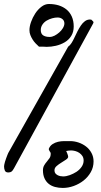

<svg xmlns="http://www.w3.org/2000/svg" viewBox="-21 -924 497 945"><path d="M-1 -104.5Q-1 -105.5 -0.5 -109.4Q0 -113.3 0 -113.3Q1 -119.1 3.4 -127.4Q5.9 -135.7 9.3 -145Q12.7 -154.3 15.6 -161.6Q18.6 -168.9 19.5 -170.9L314.5 -694.3Q323.2 -700.2 331.1 -712.4Q338.9 -724.6 345.7 -739.7Q352.5 -754.9 360.4 -770Q368.2 -785.2 377 -798.3Q385.7 -811.5 397 -819.8Q408.2 -828.1 422.9 -828.1Q423.8 -828.1 424.3 -827.6Q424.8 -827.1 426.8 -827.1H428.7L437.5 -818.4Q437.5 -817.4 438.5 -816.4Q438.5 -815.4 439 -814.9Q439.5 -814.5 439.5 -813.5L438.5 -812.5Q438.5 -812.5 438.5 -810.5Q437.5 -810.5 437.5 -808.6L47.9 -95.7Q41 -83 35.2 -79.1Q29.3 -75.2 19.5 -75.2Q6.8 -75.2 2.9 -84.5Q-1 -93.8 -1 -104.5ZM190.4 -85.9Q190.4 -99.6 196.3 -109.9Q202.1 -120.1 209.5 -128.4Q216.8 -136.7 222.7 -145.5Q228.5 -154.3 228.5 -166V-170.9Q228.5 -171.9 226.6 -174.8L222.7 -180.7Q220.7 -184.6 219.7 -187.5Q218.8 -190.4 218.8 -190.4Q224.6 -206.1 237.3 -214.4Q250 -222.7 264.6 -226.1Q279.3 -229.5 295.4 -229.5Q311.5 -229.5 324.2 -229.5Q344.7 -229.5 365.2 -222.7Q385.7 -215.8 402.3 -203.1Q418.9 -190.4 429.2 -171.4Q439.5 -152.3 439.5 -129.9Q439.5 -100.6 425.8 -76.7Q412.1 -52.7 390.6 -35.6Q369.1 -18.6 342.3 -8.8Q315.4 1 288.1 1Q267.6 1 249.5 -3.9Q231.4 -8.8 218.3 -19.5Q205.1 -30.3 197.8 -46.9Q190.4 -63.5 190.4 -85.9ZM124 -775.4Q124 -793.9 131.8 -815.9Q139.6 -837.9 152.3 -857.4Q165 -877 182.6 -890.6Q200.2 -904.3 219.7 -904.3Q246.1 -904.3 268.1 -897.5Q290 -890.6 306.6 -877Q323.2 -863.3 332.5 -842.3Q341.8 -821.3 341.8 -793.9Q341.8 -766.6 329.6 -747.1Q317.4 -727.5 297.4 -715.8Q277.3 -704.1 253.9 -698.7Q230.5 -693.4 209 -693.4Q207 -693.4 201.7 -693.8Q196.3 -694.3 190.4 -694.3Q184.6 -694.3 179.2 -694.3Q173.8 -694.3 170.9 -694.3Q163.1 -701.2 154.3 -710.4Q145.5 -719.7 139.2 -730Q132.8 -740.2 128.4 -751.5Q124 -762.7 124 -775.4ZM247.1 -85.9Q247.1 -76.2 251.5 -70.8Q255.9 -65.4 262.2 -62Q268.6 -58.6 275.9 -57.1Q283.2 -55.7 290 -55.7Q304.7 -55.7 322.3 -62Q339.8 -68.4 355 -78.1Q370.1 -87.9 380.4 -102.5Q390.6 -117.2 390.6 -133.8Q390.6 -146.5 384.8 -155.8Q378.9 -165 369.6 -171.4Q360.4 -177.7 349.1 -180.7Q337.9 -183.6 328.1 -183.6Q327.1 -183.6 323.2 -183.1Q319.3 -182.6 315.9 -182.6Q312.5 -182.6 309.6 -181.6Q306.6 -180.7 304.7 -180.7Q305.7 -179.7 307.1 -175.8Q308.6 -171.9 310.5 -167.5Q312.5 -163.1 313.5 -158.7Q314.5 -154.3 314.5 -152.3Q314.5 -145.5 303.7 -138.2Q293 -130.9 280.8 -123.5Q268.6 -116.2 257.8 -106.9Q247.1 -97.7 247.1 -85.9ZM179.7 -776.4Q179.7 -757.8 191.4 -750Q203.1 -742.2 223.6 -742.2Q235.4 -742.2 247.6 -748.5Q259.8 -754.9 270.5 -764.2Q281.2 -773.4 288.6 -785.6Q295.9 -797.9 295.9 -808.6Q295.9 -822.3 286.1 -830.1Q276.4 -837.9 262.7 -837.9Q250 -837.9 235.8 -834Q221.7 -830.1 209 -822.8Q196.3 -815.4 188 -803.2Q179.7 -791 179.7 -776.4Z"/></svg>

Font: Swanky and Moo Moo
Style: Regular
Weight: 400
Designer: Kimberly Geswein
Foundry: Kimberly Geswein
Version: Version 1.002 2001